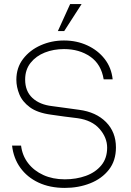

<svg xmlns="http://www.w3.org/2000/svg" viewBox="-20 -909 640 939"><path d="M323 -889H379L294 -757H263ZM297 10Q224 10 168.5 -16Q113 -42 79.5 -88.5Q46 -135 39 -197H83Q89 -148 117.5 -111Q146 -74 192 -53Q238 -32 297 -32Q353 -32 400 -49Q447 -66 475.5 -100.5Q504 -135 504 -187Q504 -236 467 -278.5Q430 -321 359 -331Q327 -335 295 -339Q263 -343 231 -348Q163 -357 126 -384.5Q89 -412 74.5 -448Q60 -484 60 -519Q60 -578 93 -621Q126 -664 179 -687.5Q232 -711 293 -711Q355 -711 407 -687Q459 -663 492 -620.5Q525 -578 531 -521H487Q475 -595 421.5 -632Q368 -669 293 -669Q242 -669 199 -652Q156 -635 129.5 -601.5Q103 -568 103 -520Q103 -463 138.5 -430Q174 -397 235 -390Q265 -386 301.5 -381Q338 -376 367 -372Q450 -361 498.5 -312Q547 -263 547 -188Q547 -123 512.5 -79Q478 -35 421 -12.5Q364 10 297 10Z"/></svg>

Font: Haskoy ExtraLight
Style: Regular
Weight: 200
Designer: Ertekin Erdin
Foundry: Ertekin Erdin
Version: Version 2.000; ttfautohint (v1.8.4.7-5d5b)